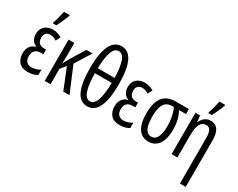

<svg xmlns="http://www.w3.org/2000/svg" viewBox="-119 -1351 2680 2159"><g transform="rotate(30 1221.5 -271.0)"><path d="M248 -312V-251.5H216.8Q182.6 -251.5 160.4 -239.7Q138.2 -228 127.2 -205.3Q116.2 -182.6 116.2 -149.9Q116.2 -119.1 127.2 -98.4Q138.2 -77.6 158 -66.9Q177.7 -56.2 203.6 -56.2Q232.4 -56.2 262.2 -65.7Q292 -75.2 315.9 -91.3V-22Q290.5 -5.9 261.7 2Q232.9 9.8 192.4 9.8Q114.3 9.8 76.9 -33.9Q39.6 -77.6 39.6 -147Q39.6 -199.7 64.7 -235.4Q89.8 -271 135.7 -283.2V-287.1Q97.7 -301.3 78.9 -333Q60.1 -364.7 60.1 -409.7Q60.1 -451.2 78.1 -481.7Q96.2 -512.2 128.7 -529.1Q161.1 -545.9 204.6 -545.9Q234.9 -545.9 263.7 -537.6Q292.5 -529.3 320.8 -511.7L290.5 -453.6Q271.5 -466.8 250.2 -473.9Q229 -481 208.5 -481Q171.9 -481 152.8 -460.2Q133.8 -439.5 133.8 -403.8Q133.8 -358.9 156 -335.4Q178.2 -312 222.7 -312ZM166.5 -606V-617.7Q170.9 -629.4 177.5 -651.6Q184.1 -673.8 190.7 -699.5Q197.3 -725.1 202.6 -747.3Q208 -769.5 210 -780.8H284.2V-770Q274.9 -745.6 262.9 -716.8Q251 -688 237.5 -659.2Q224.1 -630.4 210.9 -606Z M723.1 -536.1 593.8 -329.6 732.4 0H651.9L543 -269.5L486.3 -199.2V0H411.1V-536.1H486.3V-379.9Q486.3 -350.1 485.1 -323.2Q483.9 -296.4 481.9 -271.5H485.4Q492.2 -285.2 499.3 -298.3Q506.3 -311.5 512.7 -323.2L642.1 -536.1Z M1151.9 -383.3Q1151.9 -252 1131.1 -164.6Q1110.4 -77.1 1068.8 -33.7Q1027.3 9.8 964.4 9.8Q871.6 9.8 825.7 -87.6Q779.8 -185.1 779.8 -382.3Q779.8 -511.7 801 -597.9Q822.3 -684.1 863.8 -727.3Q905.3 -770.5 966.3 -770.5Q1059.6 -770.5 1105.7 -674.1Q1151.9 -577.6 1151.9 -383.3ZM964.4 -54.2Q1017.6 -54.2 1044.9 -129.9Q1072.3 -205.6 1075.2 -356.9H855.5Q857.9 -207 884.5 -130.6Q911.1 -54.2 964.4 -54.2ZM965.3 -706.5Q912.6 -706.5 886.2 -634.8Q859.9 -563 856.4 -421.4H1075.2Q1071.8 -561 1045.4 -633.8Q1019 -706.5 965.3 -706.5Z M1441.4 -312V-251.5H1410.2Q1376 -251.5 1353.8 -239.7Q1331.5 -228 1320.6 -205.3Q1309.6 -182.6 1309.6 -149.9Q1309.6 -119.1 1320.6 -98.4Q1331.5 -77.6 1351.3 -66.9Q1371.1 -56.2 1397 -56.2Q1425.8 -56.2 1455.6 -65.7Q1485.4 -75.2 1509.3 -91.3V-22Q1483.9 -5.9 1455.1 2Q1426.3 9.8 1385.7 9.8Q1307.6 9.8 1270.3 -33.9Q1232.9 -77.6 1232.9 -147Q1232.9 -199.7 1258.1 -235.4Q1283.2 -271 1329.1 -283.2V-287.1Q1291 -301.3 1272.2 -333Q1253.4 -364.7 1253.4 -409.7Q1253.4 -451.2 1271.5 -481.7Q1289.6 -512.2 1322 -529.1Q1354.5 -545.9 1397.9 -545.9Q1428.2 -545.9 1457 -537.6Q1485.8 -529.3 1514.2 -511.7L1483.9 -453.6Q1464.8 -466.8 1443.6 -473.9Q1422.4 -481 1401.9 -481Q1365.2 -481 1346.2 -460.2Q1327.1 -439.5 1327.1 -403.8Q1327.1 -358.9 1349.4 -335.4Q1371.6 -312 1416 -312Z M1936 -244.1Q1936 -161.6 1914.8 -105Q1893.6 -48.3 1854 -19.3Q1814.5 9.8 1759.3 9.8Q1702.1 9.8 1662.6 -21Q1623 -51.8 1602.8 -110.8Q1582.5 -169.9 1582.5 -254.9Q1582.5 -348.6 1606.4 -411.1Q1630.4 -473.6 1679.2 -504.9Q1728 -536.1 1802.2 -536.1H1973.6V-470.7H1881.8Q1909.2 -425.3 1922.6 -368.9Q1936 -312.5 1936 -244.1ZM1658.7 -257.8Q1658.7 -189.5 1670.2 -144.5Q1681.6 -99.6 1704.3 -77.4Q1727.1 -55.2 1759.8 -55.2Q1810.1 -55.2 1835.2 -105Q1860.4 -154.8 1860.4 -251Q1860.4 -291 1855.5 -327.9Q1850.6 -364.7 1841.1 -400.4Q1831.5 -436 1816.4 -470.7H1791Q1721.7 -470.7 1690.2 -418.7Q1658.7 -366.7 1658.7 -257.8Z M2251 -545.9Q2293 -545.9 2321.8 -526.4Q2350.6 -506.8 2365.2 -466.8Q2379.9 -426.8 2379.9 -365.2V239.3H2304.7V-350.1Q2304.7 -415 2288.1 -446.8Q2271.5 -478.5 2235.4 -478.5Q2200.7 -478.5 2178 -458.3Q2155.3 -438 2144.3 -394.8Q2133.3 -351.6 2133.3 -282.7V0H2058.1V-536.1H2118.2L2127 -458.5H2131.3Q2142.6 -485.4 2160.2 -504.9Q2177.7 -524.4 2200.7 -535.2Q2223.6 -545.9 2251 -545.9ZM2185.5 -606V-617.7Q2189.9 -629.4 2196.5 -651.6Q2203.1 -673.8 2209.7 -699.5Q2216.3 -725.1 2221.7 -747.3Q2227.1 -769.5 2229 -780.8H2303.2V-770Q2293.9 -745.6 2282 -716.8Q2270 -688 2256.6 -659.2Q2243.2 -630.4 2230 -606Z"/></g></svg>

Font: Open Sans Condensed
Style: Regular
Weight: 400
Width: 3
Designer: Monotype Design Team
Foundry: Monotype Imaging Inc.
Version: Version 3.000